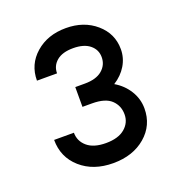

<svg xmlns="http://www.w3.org/2000/svg" viewBox="-91 -953 558 602"><g transform="rotate(-20 188.0 -652.5)"><path d="M338 -556Q338 -500 296 -464Q254 -428 188 -428Q122 -428 80 -465Q38 -502 38 -560H104Q104 -532 125.5 -513.5Q147 -495 188 -495Q229 -495 251 -513.5Q273 -532 273 -560Q273 -589 253 -608Q233 -627 189 -627H157V-693H189Q227 -693 247 -710Q267 -727 267 -753Q267 -778 247.5 -794Q228 -810 192 -810Q156 -810 137 -794Q118 -778 118 -753H51Q51 -807 91 -842Q131 -877 192 -877Q252 -877 292 -842.5Q332 -808 332 -756Q332 -727 317 -702Q302 -677 275 -660Q304 -643 321 -615.5Q338 -588 338 -556Z"/></g></svg>

Font: SUIT SemiBold
Style: Regular
Weight: 600
Designer: Sunn Youn; Korean Glyphs from Source Han Sans (Sandoll Communications; Soo-young Jang, Joo-yeon Kang)
Foundry: Sunn
Version: Version 1.140